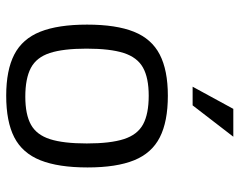

<svg xmlns="http://www.w3.org/2000/svg" viewBox="-96 -658 765 613"><g transform="rotate(90 286.5 -351.5)"><path d="M285.6 11.2Q204.1 11.2 154.1 -14.6Q104 -40.5 81.3 -97.4Q58.6 -154.3 58.6 -247.1Q58.6 -339.8 81.3 -396.5Q104 -453.1 154.1 -479Q204.1 -504.9 285.6 -504.9Q368.2 -504.9 418.5 -479.2Q468.8 -453.6 491.7 -397.2Q514.6 -340.8 514.6 -248.5Q514.6 -155.3 491.7 -97.9Q468.8 -40.5 418.5 -14.6Q368.2 11.2 285.6 11.2ZM288.6 -49.8Q345.7 -49.8 378.2 -67.9Q410.6 -85.9 424.3 -128.7Q438 -171.4 438 -246.1Q438 -321.3 424.1 -364.5Q410.2 -407.7 377 -425.8Q343.8 -443.8 285.6 -443.8Q228.5 -443.8 195.8 -425.5Q163.1 -407.2 149.2 -364Q135.3 -320.8 135.3 -245.1Q135.3 -170.9 149.2 -128.2Q163.1 -85.4 196.8 -67.6Q230.5 -49.8 288.6 -49.8ZM327.6 -713.9H416.5L316.4 -584H256.8Z"/></g></svg>

Font: Metrophobic
Style: Regular
Weight: 400
Designer: Vernon Adams
Foundry: Vernon Adams
Version: Version 3.200; ttfautohint (v1.8.4.7-5d5b);gftools[0.9.23]